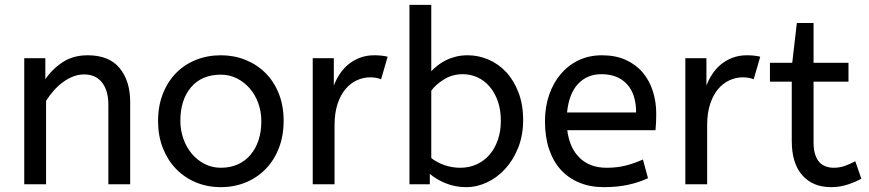

<svg xmlns="http://www.w3.org/2000/svg" viewBox="-20 -760 3583 792"><path d="M167 -433Q195 -475 238.5 -503.5Q282 -532 342 -532Q430 -532 473.5 -479Q517 -426 517 -339V0H427V-329Q427 -386 401 -419.5Q375 -453 327 -453Q304 -453 282 -444.5Q260 -436 239.5 -421Q219 -406 201.5 -386Q184 -366 170 -344V0H80V-520H167Z M1058 -260Q1058 -299 1045.5 -334Q1033 -369 1010.5 -395Q988 -421 957.5 -436.5Q927 -452 891 -452Q812 -452 768 -400Q724 -348 724 -262Q724 -223 736.5 -187.5Q749 -152 771.5 -125.5Q794 -99 824.5 -83.5Q855 -68 891 -68Q930 -68 961 -82Q992 -96 1013.5 -121.5Q1035 -147 1046.5 -182Q1058 -217 1058 -260ZM632 -260Q632 -323 652 -373.5Q672 -424 706.5 -459Q741 -494 788.5 -513Q836 -532 891 -532Q945 -532 992.5 -513Q1040 -494 1075 -459Q1110 -424 1130 -374Q1150 -324 1150 -262Q1150 -200 1130.5 -149.5Q1111 -99 1076 -63Q1041 -27 993.5 -7.5Q946 12 891 12Q835 12 787.5 -8Q740 -28 705.5 -64Q671 -100 651.5 -150Q632 -200 632 -260Z M1552 -433Q1533 -441 1507 -441Q1479 -441 1452.5 -429Q1426 -417 1405.5 -393Q1385 -369 1372.5 -331.5Q1360 -294 1360 -243V0H1270V-520H1357V-407Q1366 -431 1381 -454Q1396 -477 1416.5 -494Q1437 -511 1464 -521.5Q1491 -532 1524 -532Q1539 -532 1553.5 -530.5Q1568 -529 1579 -526Z M1669 -740H1759V-466Q1769 -477 1784 -489Q1799 -501 1817.5 -510.5Q1836 -520 1859 -526Q1882 -532 1909 -532Q1954 -532 1995.5 -514Q2037 -496 2068.5 -462Q2100 -428 2119 -378Q2138 -328 2138 -265Q2138 -203 2118 -152Q2098 -101 2065 -64.5Q2032 -28 1989.5 -8Q1947 12 1903 12Q1858 12 1818.5 -4Q1779 -20 1753 -43V0H1669ZM2046 -262Q2046 -307 2033.5 -342.5Q2021 -378 1999.5 -403Q1978 -428 1949.5 -441Q1921 -454 1889 -454Q1846 -454 1811.5 -432.5Q1777 -411 1759 -386V-108Q1782 -90 1813 -79Q1844 -68 1879 -68Q1915 -68 1946 -82Q1977 -96 1999 -121.5Q2021 -147 2033.5 -182.5Q2046 -218 2046 -262Z M2320 -223Q2329 -150 2371 -109Q2413 -68 2482 -68Q2527 -68 2563 -77.5Q2599 -87 2632 -102L2653 -25Q2617 -8 2572 2Q2527 12 2471 12Q2415 12 2370 -6.5Q2325 -25 2293.5 -59.5Q2262 -94 2245 -144.5Q2228 -195 2228 -260Q2228 -318 2245 -368Q2262 -418 2293 -454.5Q2324 -491 2367 -511.5Q2410 -532 2463 -532Q2519 -532 2561 -513Q2603 -494 2631 -461Q2659 -428 2673 -384Q2687 -340 2687 -291Q2687 -256 2684 -223ZM2461 -454Q2402 -454 2364.5 -414Q2327 -374 2319 -296H2604Q2604 -372 2566 -413Q2528 -454 2461 -454Z M3089 -433Q3070 -441 3044 -441Q3016 -441 2989.5 -429Q2963 -417 2942.5 -393Q2922 -369 2909.5 -331.5Q2897 -294 2897 -243V0H2807V-520H2894V-407Q2903 -431 2918 -454Q2933 -477 2953.5 -494Q2974 -511 3001 -521.5Q3028 -532 3061 -532Q3076 -532 3090.5 -530.5Q3105 -529 3116 -526Z M3267 -665H3336V-501H3480V-423H3336V-172Q3336 -143 3342.5 -123Q3349 -103 3360 -91Q3371 -79 3386.5 -73.5Q3402 -68 3419 -68Q3444 -68 3466 -76Q3488 -84 3508 -95L3533 -23Q3513 -11 3479 0.5Q3445 12 3408 12Q3333 12 3289.5 -37Q3246 -86 3246 -179V-423H3156V-501H3248Z"/></svg>

Font: ABeeZee
Style: Regular
Weight: 400
Designer: Anja Meiners
Foundry: Anja Meiners
Version: Version 1.001